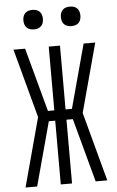

<svg xmlns="http://www.w3.org/2000/svg" viewBox="-62 -979 623 1020"><g transform="rotate(-5 250.0 -468.5)"><path d="M32 0 131 -367 32 -735H94L186 -395H220V-735H280V-395H314L406 -735H468L369 -368L468 0H406L314 -340H280V0H220V-340H186L94 0ZM350 -833Q339 -833 329 -836Q319 -839 311.5 -846.5Q304 -854 301 -864Q298 -874 298 -885Q298 -896 301 -906Q304 -916 311.5 -923.5Q319 -931 329 -934Q339 -937 350 -937Q361 -937 371 -934Q381 -931 388.5 -923.5Q396 -916 399 -906Q402 -896 402 -885Q402 -874 399 -864Q396 -854 388.5 -846.5Q381 -839 371 -836Q361 -833 350 -833ZM150 -833Q139 -833 129 -836Q119 -839 111.5 -846.5Q104 -854 101 -864Q98 -874 98 -885Q98 -896 101 -906Q104 -916 111.5 -923.5Q119 -931 129 -934Q139 -937 150 -937Q161 -937 171 -934Q181 -931 188.5 -923.5Q196 -916 199 -906Q202 -896 202 -885Q202 -874 199 -864Q196 -854 188.5 -846.5Q181 -839 171 -836Q161 -833 150 -833Z"/></g></svg>

Font: Iosevka Curly Light
Style: Regular
Weight: 300
Monospace: yes
Designer: Belleve Invis
Foundry: Belleve Invis
Version: Version 22.1.2; ttfautohint (v1.8.4)